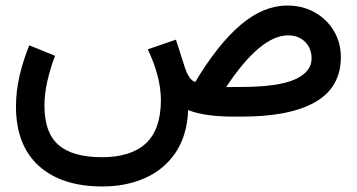

<svg xmlns="http://www.w3.org/2000/svg" viewBox="-20 -424 1297 698"><path d="M180.2 -221.2Q162.6 -175.3 152.1 -128.9Q141.6 -82.5 141.6 -39.6Q141.6 59.1 193.1 103.3Q244.6 147.5 350.6 147.5Q456.1 147.5 510.3 97.2Q564.5 46.9 564.9 -58.6Q564.9 -105 552 -152.1Q539.1 -199.2 517.1 -244.6L619.6 -279.8L651.4 -180.7Q667.5 -131.8 689.9 -126Q772 -263.2 854.7 -333.5Q937.5 -403.8 1024.4 -403.8Q1080.6 -403.8 1124.5 -378.9Q1168.5 -354 1193.8 -311.5Q1219.2 -269 1219.2 -215.8Q1218.8 -106.4 1126.5 -53.2Q1034.2 0 857.9 0H833Q776.4 0 734.6 -6.1Q692.9 -12.2 664.1 -23.9Q660.2 68.8 618.4 130.6Q576.7 192.4 507.6 223.1Q438.5 253.9 352.1 253.9Q204.1 253.9 121.1 179Q38.1 104 38.1 -37.1Q38.1 -91.8 51 -147.9Q64 -204.1 86.4 -259.3ZM856 -107.9Q989.7 -107.9 1051.3 -135Q1112.8 -162.1 1112.8 -211.4Q1112.8 -247.6 1089.4 -271.5Q1065.9 -295.4 1027.3 -295.4Q926.8 -295.4 802.2 -107.4Z"/></svg>

Font: Vazir Medium FD
Style: Medium-FD
Weight: 500
Designer: Saber Rastikerdar
Foundry: Saber Rastikerdar
Version: Version 30.0.0